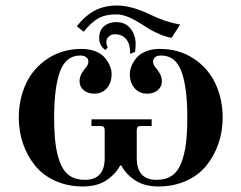

<svg xmlns="http://www.w3.org/2000/svg" viewBox="-20 -663 874 695"><path d="M258 -568 283 -548C301 -570.7 318.5 -586.8 335.5 -596.5C352.5 -606.2 375 -611 403 -611C426.3 -611 457 -598.7 495 -574C508.3 -565.3 518.8 -558.8 526.5 -554.5C534.2 -550.2 544.8 -545 558.5 -539C572.2 -533 586.3 -528.7 601 -526L632 -574C595.3 -580.7 558.7 -593 522 -611C478 -632.3 438.3 -643 403 -643C373.7 -643 347.5 -637.2 324.5 -625.5C301.5 -613.8 279.3 -594.7 258 -568ZM339 -524C339 -507.3 346.3 -493.3 361 -482L370 -491C366.7 -497 365 -503.7 365 -511C365 -519.7 368.2 -526.5 374.5 -531.5C380.8 -536.5 387.7 -539 395 -539C413 -539 426.8 -533.2 436.5 -521.5C446.2 -509.8 451 -494 451 -474V-468L469 -475C470.3 -485.7 471 -495 471 -503C471 -525 464.8 -543.8 452.5 -559.5C440.2 -575.2 422.7 -583 400 -583C383.3 -583 369 -578.2 357 -568.5C345 -558.8 339 -544 339 -524ZM48 -237C48 -203.7 53.2 -172.2 63.5 -142.5C73.8 -112.8 88.5 -86.3 107.5 -63C126.5 -39.7 151 -21.3 181 -8C211 5.3 244 12 280 12C314 12 342.2 4.7 364.5 -10C386.8 -24.7 403.7 -42.7 415 -64H419C430.3 -42.7 447.2 -24.7 469.5 -10C491.8 4.7 520 12 554 12C590 12 623 5.3 653 -8C683 -21.3 707.5 -39.7 726.5 -63C745.5 -86.3 760.2 -112.8 770.5 -142.5C780.8 -172.2 786 -203.7 786 -237C786 -281.7 777.3 -322.7 760 -360C742.7 -397.3 716.3 -427.7 681 -451C645.7 -474.3 604.7 -486 558 -486C539.3 -486 522.7 -483 508 -477C493.3 -471 482 -463.2 474 -453.5C466 -443.8 460 -434 456 -424C452 -414 450 -404.3 450 -395C450 -374.3 455.7 -357.3 467 -344C478.3 -330.7 493.7 -324 513 -324C528.3 -324 541 -328.2 551 -336.5C561 -344.8 566 -355.7 566 -369C566 -383.7 559.7 -398.7 547 -414C538.3 -423.3 534 -432 534 -440C534 -445.3 536.2 -450.3 540.5 -455C544.8 -459.7 552.7 -462 564 -462C598 -462 622.2 -443 636.5 -405C650.8 -367 658 -311 658 -237C658 -199.7 656.3 -168.2 653 -142.5C649.7 -116.8 644 -93.7 636 -73C628 -52.3 616.7 -37 602 -27C587.3 -17 569 -12 547 -12C499 -12 475 -38.3 475 -91V-191C475 -197 476.2 -201.2 478.5 -203.5C480.8 -205.8 485 -207 491 -207H529V-231H311V-207H343C349 -207 353.2 -205.8 355.5 -203.5C357.8 -201.2 359 -197 359 -191V-91C359 -38.3 335 -12 287 -12C265 -12 246.7 -17 232 -27C217.3 -37 206 -52.3 198 -73C190 -93.7 184.3 -116.8 181 -142.5C177.7 -168.2 176 -199.7 176 -237C176 -311 183.2 -367 197.5 -405C211.8 -443 236 -462 270 -462C278 -462 284.3 -460.7 289 -458C293.7 -455.3 296.7 -452.3 298 -449C299.3 -445.7 300 -442.7 300 -440C300 -432 295.7 -423.3 287 -414C274.3 -398.7 268 -383.7 268 -369C268 -355.7 273 -344.8 283 -336.5C293 -328.2 305.7 -324 321 -324C340.3 -324 355.7 -330.7 367 -344C378.3 -357.3 384 -374.3 384 -395C384 -404.3 382 -414 378 -424C374 -434 368 -443.8 360 -453.5C352 -463.2 340.7 -471 326 -477C311.3 -483 294.7 -486 276 -486C229.3 -486 188.3 -474.3 153 -451C117.7 -427.7 91.3 -397.3 74 -360C56.7 -322.7 48 -281.7 48 -237Z"/></svg>

Font: Km Standard TT
Style: Bold
Weight: 700
Designer: Alexey Kryukov <alexios@thessalonica.org.ru>
Version: Version 2.0.2